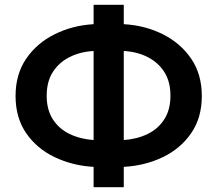

<svg xmlns="http://www.w3.org/2000/svg" viewBox="-20 -770 907 802"><path d="M497 -557Q553 -554 597 -531.5Q641 -509 666.5 -469Q692 -429 692 -370Q692 -312 666.5 -272Q641 -232 597 -210.5Q553 -189 497 -185ZM371 12H497V-73Q586 -78 660 -113.5Q734 -149 778.5 -213.5Q823 -278 823 -369Q823 -460 778.5 -525Q734 -590 660 -627Q586 -664 497 -669V-750H371V-669Q283 -664 208.5 -627Q134 -590 89.5 -525Q45 -460 45 -369Q45 -278 89.5 -213.5Q134 -149 208.5 -113.5Q283 -78 371 -73ZM371 -185Q315 -189 270.5 -210.5Q226 -232 200.5 -272Q175 -312 175 -370Q175 -429 200.5 -469Q226 -509 270.5 -531.5Q315 -554 371 -557Z"/></svg>

Font: Repo DemiBold
Style: Regular
Weight: 600
Designer: Stefan Peev
Foundry: Context Ltd
Version: Version 1.502